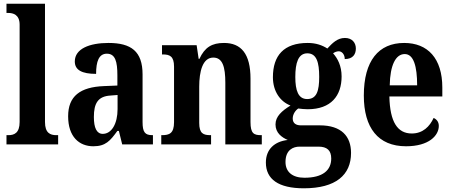

<svg xmlns="http://www.w3.org/2000/svg" viewBox="-20 -780 2445 1037"><path d="M15 0H294V-50H284C251 -50 223 -62 223 -121V-760H15V-710H26C49 -710 86 -702 86 -647V-121C86 -62 57 -50 26 -50H15Z M484 10C550 10 575 -19 614 -73H622L640 0H806V-50H803C763 -50 750 -66 750 -121V-378C750 -503 688 -548 566 -548C464 -548 384 -517 384 -448C384 -402 422 -381 499 -381C499 -448 514 -490 557 -490C603 -490 614 -447 614 -373V-318L542 -315C412 -310 348 -260 348 -152C348 -41 408 10 484 10ZM535 -57C502 -57 487 -90 487 -148C487 -222 509 -260 577 -264L615 -267V-191C615 -112 583 -57 535 -57Z M851 0H1120V-50H1117C1078 -50 1056 -59 1056 -116V-312C1056 -393 1074 -469 1132 -469C1182 -469 1197 -419 1197 -333V0H1394V-50H1390C1351 -50 1333 -59 1333 -121V-355C1333 -490 1282 -548 1190 -548C1125 -548 1086 -525 1057 -462H1053L1042 -536H855V-486H859C896 -486 920 -477 920 -420V-120C920 -59 894 -50 855 -50H851Z M1621 237C1794 237 1876 165 1876 46C1876 -44 1824 -103 1707 -103H1605C1579 -103 1561 -114 1561 -140C1561 -164 1577 -185 1591 -194C1602 -192 1629 -190 1642 -190C1768 -190 1825 -263 1825 -367C1825 -424 1804 -464 1779 -492C1787 -498 1798 -503 1810 -503C1825 -503 1842 -488 1842 -461C1887 -461 1902 -488 1902 -518C1902 -549 1882 -575 1843 -575C1802 -575 1775 -547 1748 -518C1720 -536 1686 -548 1642 -548C1513 -548 1454 -480 1454 -363C1454 -286 1494 -231 1549 -210C1502 -181 1468 -151 1468 -108C1468 -62 1502 -38 1534 -24C1463 -16 1416 26 1416 98C1416 188 1484 237 1621 237ZM1639 -245C1591 -245 1575 -291 1575 -364C1575 -441 1591 -492 1640 -492C1690 -492 1704 -443 1704 -365C1704 -290 1691 -245 1639 -245ZM1624 180C1560 180 1522 149 1522 95C1522 29 1564 12 1598 12H1700C1746 12 1769 32 1769 76C1769 140 1723 180 1624 180Z M2173 10C2297 10 2350 -48 2350 -100C2350 -122 2338 -136 2322 -143C2301 -97 2264 -59 2204 -59C2127 -59 2086 -121 2083 -259H2369V-307C2369 -465 2290 -548 2163 -548C2025 -548 1945 -452 1945 -264C1945 -90 2022 10 2173 10ZM2233 -319H2085C2087 -428 2117 -488 2166 -488C2214 -488 2233 -422 2233 -319Z"/></svg>

Font: Noto Serif Tamil Condensed
Style: Bold
Weight: 700
Width: 3
Designer: Indian Type Foundry, Tom Grace, and the Monotype Design Team
Foundry: Monotype Imaging Inc.
Version: Version 2.004